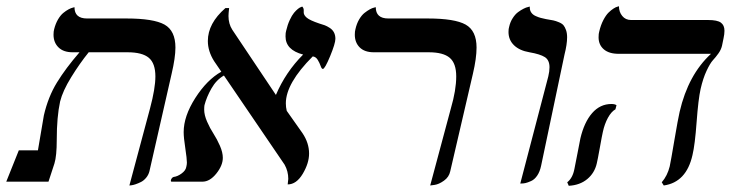

<svg xmlns="http://www.w3.org/2000/svg" viewBox="-63 -580 2333 613"><path d="M350.1 12.2 416 -233.9Q433.1 -297.9 433.1 -335.9Q433.1 -377.9 412.1 -395.5Q391.1 -413.1 344.2 -413.1H220.2Q191.4 -377.4 164.3 -333.5Q137.2 -289.6 128.9 -255.9Q118.2 -206.5 118.2 -133.8Q118.2 -82 110.8 -58.1L91.8 0H-43L-2.9 -100.1H58.1Q76.2 -209 77.1 -211.9Q90.8 -271 118.7 -316.4Q146.5 -361.8 190.9 -413.1H168.9Q139.6 -413.1 123.8 -428.7Q107.9 -444.3 107.9 -469.2Q107.9 -480 109.9 -486.8Q114.3 -504.4 122.3 -518.1Q130.4 -531.7 139.2 -538.8Q147.9 -545.9 156.2 -550.3Q164.6 -554.7 169.9 -555.7L174.8 -557.1Q174.8 -521 214.8 -521H340.8Q427.2 -521 462.2 -501.5Q497.1 -481.9 497.1 -428.2Q497.1 -396 484.9 -344.2L414.1 -33.2Q411.1 -21.5 403.6 -12.5Q396 -3.4 387.2 1Q378.4 5.4 369.9 8.3Q361.3 11.2 355.5 11.7Z M1007.8 -456.1Q1007.8 -441.4 991 -400.6Q974.1 -359.9 967.8 -359.9Q963.9 -359.9 960.7 -369.4Q957.5 -378.9 951.4 -388.9Q945.3 -398.9 935.5 -399.9Q849.6 -314 849.6 -250Q849.6 -237.8 852.5 -226.1L902.8 -154.8Q923.8 -123.5 923.8 -89.8Q923.8 -59.1 903.6 -25.1Q883.3 8.8 855.5 8.8Q857.4 -4.9 857.4 -8.8Q857.4 -33.2 845.7 -54.2L651.9 -338.9Q627.4 -324.7 612.1 -297.6Q596.7 -270.5 589.8 -244.1Q588.9 -239.3 588.9 -230Q588.9 -212.9 598.1 -191.7Q607.4 -170.4 618.7 -153.1Q629.9 -135.7 639.2 -114.5Q648.4 -93.3 648.4 -76.2Q648.4 -51.8 627.7 -25.9Q606.9 0 583.5 0H483.9Q482.4 -1.5 482.4 -2.9Q482.4 -6.8 485.4 -10.7Q488.3 -14.6 491.7 -15.1Q503.9 -16.6 516.8 -26.1Q529.8 -35.6 531.7 -46.9Q533.7 -54.7 533.7 -61Q533.7 -73.2 528.6 -106.9Q523.4 -140.6 523.4 -158.2Q523.4 -209 560.5 -267.1Q597.7 -325.2 643.6 -351.1L620.6 -384.8Q600.6 -416.5 600.6 -449.2Q600.6 -505.4 656.7 -554.2H668.5Q666.5 -536.6 666.5 -528.8Q666.5 -503.9 678.7 -484.9L817.9 -276.9Q849.1 -350.1 904.8 -405.8Q848.6 -420.4 848.6 -463.9Q848.6 -476.1 850.6 -481.9Q855 -501 862.1 -516.1Q869.1 -531.2 875.7 -539.1Q882.3 -546.9 888.4 -551.8Q894.5 -556.6 898.4 -557.6L901.9 -559.1Q906.7 -554.2 906.7 -547.9V-540Q906.7 -531.7 916.5 -523.4Q926.3 -515.1 956.5 -504.9Q966.8 -502 973.9 -499.3Q981 -496.6 989.7 -491Q998.5 -485.4 1003.2 -476.6Q1007.8 -467.8 1007.8 -456.1Z M1310.5 12.2 1376.5 -233.9Q1393.6 -292.5 1393.6 -335.9Q1393.6 -377.9 1372.8 -395.5Q1352.1 -413.1 1305.7 -413.1H1130.4Q1101.1 -413.1 1085.4 -428.7Q1069.8 -444.3 1069.8 -469.2Q1069.8 -480 1071.8 -486.8Q1075.7 -504.4 1083.7 -518.1Q1091.8 -531.7 1100.8 -538.8Q1109.9 -545.9 1117.9 -550.3Q1126 -554.7 1131.3 -555.7L1136.7 -557.1Q1136.7 -521 1176.8 -521H1302.7Q1388.7 -521 1423.6 -501.5Q1458.5 -481.9 1458.5 -428.2Q1458.5 -394 1446.8 -344.2L1374.5 -33.2Q1370.6 -14.6 1354.5 -3.2Q1338.4 8.3 1324.7 10.3Z M1598.1 5.9 1687.5 -335.9Q1691.4 -352.1 1691.4 -365.2Q1691.4 -388.2 1676.5 -397.7Q1661.6 -407.2 1627.4 -413.1Q1595.7 -418.5 1578.1 -435.5Q1560.5 -452.6 1560.5 -478Q1560.5 -488.3 1562.5 -494.1Q1565.9 -509.8 1574 -522.2Q1582 -534.7 1591.1 -541.3Q1600.1 -547.9 1608.6 -552.2Q1617.2 -556.6 1623 -557.6L1628.4 -559.1V-556.2Q1628.4 -546.9 1633.3 -539.8Q1638.2 -532.7 1647.7 -528.6Q1657.2 -524.4 1663.3 -522.9Q1669.4 -521.5 1680.2 -519Q1695.3 -516.6 1703.4 -514.9Q1711.4 -513.2 1721.4 -509Q1731.4 -504.9 1736.1 -499.3Q1740.7 -493.7 1744.1 -484.1Q1747.6 -474.6 1747.6 -460.9Q1747.6 -438.5 1739.3 -405.8L1664.6 -50.8Q1660.6 -31.7 1652.1 -19.3Q1643.6 -6.8 1632.6 -2Q1621.6 2.9 1615 4.4Q1608.4 5.9 1601.6 5.9Z M2173.8 -295.9Q2166.5 -263.2 2161.1 -190.4Q2155.8 -117.7 2147.9 -85Q2128.4 2 2056.2 12.2L2049.8 2Q2067.9 -19 2075.2 -48.8Q2079.1 -66.9 2090.3 -133.5Q2101.6 -200.2 2106.9 -223.1Q2134.3 -341.3 2207 -408.2H1912.1Q1881.3 -408.2 1864.7 -422.6Q1848.1 -437 1848.1 -460.9Q1848.1 -473.1 1850.1 -479Q1855 -500 1863.3 -515.9Q1871.6 -531.7 1879.9 -539.8Q1888.2 -547.9 1895.8 -552.7Q1903.3 -557.6 1908.2 -558.6L1913.1 -560.1Q1913.1 -542 1923.6 -529.1Q1934.1 -516.1 1952.1 -516.1H2198.2Q2227.1 -516.1 2238.5 -507.8Q2250 -499.5 2250 -481.9Q2250 -471.2 2247.1 -458L2242.2 -434.1Q2239.3 -421.4 2230.7 -409.4Q2222.2 -397.5 2213.1 -387.7Q2204.1 -377.9 2192.9 -354Q2181.6 -330.1 2173.8 -295.9ZM1861.8 -159.2Q1859.4 -149.4 1852.1 -108.4Q1844.7 -67.4 1842.3 -58.1Q1835.4 -27.8 1812 -8.3Q1788.6 11.2 1752.9 13.2L1748 2Q1765.6 -11.7 1771 -41Q1772.9 -51.3 1780.8 -90.8Q1788.6 -130.4 1790 -138.2Q1802.2 -189.9 1827.6 -219Q1853 -248 1889.2 -248Q1899.9 -248 1905.3 -244.1L1901.9 -231Q1888.7 -223.6 1877.9 -203.9Q1867.2 -184.1 1861.8 -159.2Z"/></svg>

Font: Common Serif
Style: Bold Italic
Weight: 700
Italic angle: -12°
Designer: Philipp H. Poll, Khaled Hosny
Foundry: Stefan Peev, Context Ltd.
Version: Version 1.026